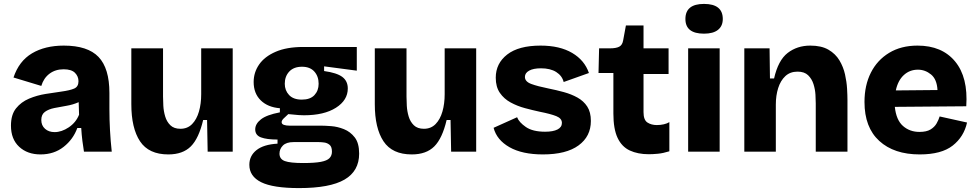

<svg xmlns="http://www.w3.org/2000/svg" viewBox="-20 -775 4993 981"><path d="M187 14Q120 14 78 -25Q36 -64 36 -133Q36 -189 62 -221.5Q88 -254 128.5 -271Q169 -288 213 -295Q257 -302 293 -307Q337 -313 359 -322.5Q381 -332 381 -360Q381 -385 363 -403Q345 -421 305 -421Q263 -421 233 -398.5Q203 -376 191 -336L49 -379Q77 -463 143.5 -502.5Q210 -542 306 -542Q428 -542 483.5 -484Q539 -426 539 -300V-219Q539 -110 551 0H409Q405 -23 401 -55Q397 -87 395 -121H375Q354 -63 305 -24.5Q256 14 187 14ZM259 -100Q295 -100 331.5 -124.5Q368 -149 384 -189L382 -253Q353 -240 320 -234.5Q287 -229 257.5 -223Q228 -217 209.5 -203.5Q191 -190 191 -162Q191 -134 210 -117Q229 -100 259 -100Z M840 14Q740 14 695.5 -53Q651 -120 651 -243V-528H813V-281Q813 -262 814.5 -234.5Q816 -207 824 -180Q832 -153 850.5 -135Q869 -117 902 -117Q938 -117 961.5 -141Q985 -165 996.5 -205Q1008 -245 1008 -294V-528H1169V0H1041L1038 -162H1018Q996 -68 955 -27Q914 14 840 14Z M1508 186Q1375 186 1314.5 156Q1254 126 1254 67Q1254 21 1290.5 -8Q1327 -37 1398 -41V-62Q1343 -62 1313.5 -73Q1284 -84 1284 -114Q1284 -142 1313 -165Q1342 -188 1410 -201V-222Q1348 -227 1312 -262.5Q1276 -298 1276 -356Q1276 -405 1304 -445.5Q1332 -486 1388.5 -510.5Q1445 -535 1529 -535H1803V-414L1636 -436V-412Q1701 -403 1729 -382Q1757 -361 1757 -323Q1757 -263 1696.5 -224.5Q1636 -186 1533 -186Q1521 -186 1506.5 -187Q1492 -188 1453 -192Q1437 -178 1428 -168.5Q1419 -159 1419 -151Q1419 -141 1430.5 -137Q1442 -133 1459 -133H1620Q1640 -133 1672.5 -130.5Q1705 -128 1737.5 -115Q1770 -102 1792.5 -73Q1815 -44 1815 10Q1815 99 1740.5 142.5Q1666 186 1508 186ZM1522 -266Q1565 -266 1586.5 -289Q1608 -312 1608 -347Q1608 -385 1586 -409.5Q1564 -434 1523 -434Q1481 -434 1458 -409.5Q1435 -385 1435 -347Q1435 -313 1457 -289.5Q1479 -266 1522 -266ZM1529 58Q1587 58 1619 52Q1651 46 1663.5 33Q1676 20 1676 0Q1676 -25 1664 -35Q1652 -45 1636 -47Q1620 -49 1609 -49H1480Q1443 -49 1425.5 -31.5Q1408 -14 1408 10Q1408 38 1435.5 48Q1463 58 1529 58Z M2084 14Q1984 14 1939.5 -53Q1895 -120 1895 -243V-528H2057V-281Q2057 -262 2058.5 -234.5Q2060 -207 2068 -180Q2076 -153 2094.5 -135Q2113 -117 2146 -117Q2182 -117 2205.5 -141Q2229 -165 2240.5 -205Q2252 -245 2252 -294V-528H2413V0H2285L2282 -162H2262Q2240 -68 2199 -27Q2158 14 2084 14Z M2754 14Q2648 14 2583 -23Q2518 -60 2502 -122L2622 -176Q2632 -150 2667 -126Q2702 -102 2765 -102Q2806 -102 2828.5 -113.5Q2851 -125 2851 -147Q2851 -170 2822.5 -181.5Q2794 -193 2738 -204Q2701 -212 2662 -222.5Q2623 -233 2589 -251.5Q2555 -270 2534 -300.5Q2513 -331 2513 -378Q2513 -451 2571.5 -496.5Q2630 -542 2742 -542Q2840 -542 2903.5 -504.5Q2967 -467 2989 -402L2860 -356Q2852 -388 2822 -407Q2792 -426 2744 -426Q2705 -426 2683.5 -414Q2662 -402 2662 -382Q2662 -358 2694.5 -346Q2727 -334 2782 -323Q2822 -315 2860.5 -304.5Q2899 -294 2930.5 -276.5Q2962 -259 2980.5 -230.5Q2999 -202 2999 -157Q2999 -78 2936 -32Q2873 14 2754 14Z M3295 13Q3239 13 3198 -6Q3157 -25 3135.5 -70.5Q3114 -116 3114 -195V-402H3038L3041 -528H3096Q3128 -528 3144 -536.5Q3160 -545 3164 -569L3178 -645H3268V-528H3396V-397H3268V-202Q3268 -162 3288 -149Q3308 -136 3336 -136Q3355 -136 3372 -140Q3389 -144 3400 -151V-2Q3368 8 3341.5 10.5Q3315 13 3295 13Z M3496 0V-528H3657V0ZM3577 -603Q3482 -603 3482 -678Q3482 -755 3577 -755Q3673 -755 3673 -678Q3673 -642 3648.5 -622.5Q3624 -603 3577 -603Z M3783 0V-528H3912L3914 -374H3935Q3956 -467 4004.5 -504.5Q4053 -542 4120 -542Q4177 -542 4213 -521Q4249 -500 4269 -466.5Q4289 -433 4297.5 -395Q4306 -357 4308 -322Q4310 -287 4310 -264V0H4148V-247Q4148 -264 4146.5 -291Q4145 -318 4136.5 -345Q4128 -372 4109 -390.5Q4090 -409 4055 -409Q4017 -409 3992.5 -386Q3968 -363 3956 -325Q3944 -287 3944 -241V0Z M4679 14Q4548 14 4472.5 -55Q4397 -124 4397 -254Q4397 -339 4429.5 -403.5Q4462 -468 4523 -505Q4584 -542 4668 -542Q4793 -542 4860 -461Q4927 -380 4917 -232L4552 -229Q4559 -162 4593.5 -131.5Q4628 -101 4678 -101Q4714 -101 4734.5 -113.5Q4755 -126 4765.5 -144.5Q4776 -163 4781 -180L4921 -149Q4905 -76 4847.5 -31Q4790 14 4679 14ZM4670 -419Q4628 -419 4598 -391.5Q4568 -364 4557 -313L4770 -315Q4767 -370 4737 -394.5Q4707 -419 4670 -419Z"/></svg>

Font: Bricolage Grotesque 10pt ExtraBold
Style: Regular
Weight: 800
Designer: Mathieu Triay
Foundry: Atelier Triay
Version: Version 1.000; ttfautohint (v1.8.4.7-5d5b);gftools[0.9.32]